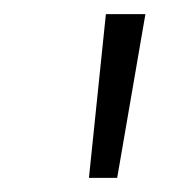

<svg xmlns="http://www.w3.org/2000/svg" viewBox="-20 -757 263 272"><path d="M130 -737H186L146 -505H106Z"/></svg>

Font: Krub Light
Style: Italic
Weight: 300
Italic angle: -8°
Designer: Ekaluck Peanpanawate
Foundry: Cadson Demak Co.,Ltd.
Version: Version 1.000; ttfautohint (v1.6)